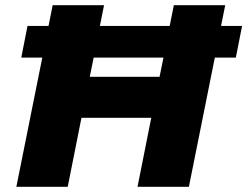

<svg xmlns="http://www.w3.org/2000/svg" viewBox="-20 -720 953 740"><path d="M650 -700H848L832 -620H913L889 -498H808L708 0H510L563 -266H294L241 0H43L143 -498H62L86 -620H167L183 -700H381L365 -620H634ZM326 -424H595L610 -498H341Z"/></svg>

Font: Montserrat ExtraBold
Style: Italic
Weight: 800
Italic angle: -11.3°
Designer: Julieta Ulanovsky
Foundry: Julieta Ulanovsky
Version: Version 9.000; ttfautohint (v1.8.4.7-5d5b)